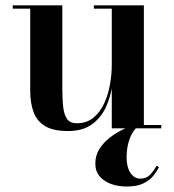

<svg xmlns="http://www.w3.org/2000/svg" viewBox="-20 -480 650 718"><path d="M234 10Q177 10 146.5 -9.8Q116 -29.5 104.5 -63.5Q93 -97.5 93 -141V-447.5H27.5V-460H213V-150.5Q213 -108.5 216.5 -79Q220 -49.5 231.5 -34.2Q243 -19 266.5 -19Q304 -19 329.5 -40Q355 -61 370 -94.2Q385 -127.5 391.5 -165.2Q398 -203 398 -236.5L406.5 -239Q406.5 -203.5 400 -160.8Q393.5 -118 375.8 -79Q358 -40 323.8 -15Q289.5 10 234 10ZM398 0V-447.5H331V-460H518V-12.5H583V0ZM453.5 217.5Q423.5 217.5 397 208.5Q370.5 199.5 353.5 180.5Q336.5 161.5 336.5 131.5Q336.5 101.5 351.5 77.5Q366.5 53.5 390.5 34.8Q414.5 16 442.5 2.8Q470.5 -10.5 496.5 -18.5L500.5 -10.5Q488.5 -3.5 477.8 13Q467 29.5 460.2 54Q453.5 78.5 453.5 109Q453.5 145 467.8 166.5Q482 188 505 188Q527.5 188 541 173.8Q554.5 159.5 566 139.5L574.5 145Q567.5 159 554.5 176Q541.5 193 517.5 205.2Q493.5 217.5 453.5 217.5Z"/></svg>

Font: Bodoni Moda 18pt SemiBold
Style: Regular
Weight: 600
Designer: Owen Earl
Foundry: indestructible type
Version: Version 2.005